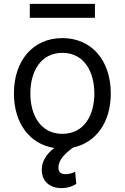

<svg xmlns="http://www.w3.org/2000/svg" viewBox="-20 -747 637 980"><path d="M134.9 -269.9C134.9 -379.3 186.1 -477.3 298.3 -477.3C410.5 -477.3 461.6 -379.3 461.6 -269.9C461.6 -160.5 410.5 -63.9 298.3 -63.9C186.1 -63.9 134.9 -160.5 134.9 -269.9ZM51.1 -269.9C51.1 -117.2 132.5 -10.7 257.1 8.2C211.6 43 193.2 81.3 193.2 119.3C193.2 180.4 235.8 213.1 294 213.1C328.1 213.1 353.7 201.7 369.3 191.8L363.6 129.3C353.7 134.9 336.6 142 315.3 142C286.9 142 278.4 129.3 278.4 108C278.4 68.2 313.2 35.5 353 6C469.8 -18.5 545.5 -122.5 545.5 -269.9C545.5 -440.3 446 -552.6 298.3 -552.6C150.6 -552.6 51.1 -440.3 51.1 -269.9ZM132.1 -656.2H464.5V-727.3H132.1Z"/></svg>

Font: Margiela Sans
Style: Regular
Weight: 400
Designer: Stefan Endress, Andreas Faust
Version: Version 1.100;FEAKit 1.0